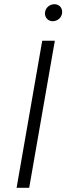

<svg xmlns="http://www.w3.org/2000/svg" viewBox="-20 -894 316 914"><path d="M59 0H119L241 -700H181ZM231 -793C255 -793 276 -812 276 -837C276 -858 261 -874 239 -874C215 -874 194 -855 194 -830C194 -810 209 -793 231 -793Z"/></svg>

Font: Fixel Display Light
Style: Italic
Weight: 300
Italic angle: -10°
Designer: AlfaBravo + MacPaw
Foundry: Kyrylo Tkachov, Marchela Mozhyna, Serhii Makarenko, Maria Weinstein, Zakhar Kryvoshyya
Version: Version 1.210;Glyphs 3.2 (3217)